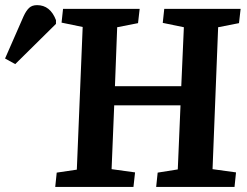

<svg xmlns="http://www.w3.org/2000/svg" viewBox="-182 -735 971 755"><path d="M-88.9 -671.9Q-78.6 -693.8 -67.1 -704.3Q-55.7 -714.8 -36.1 -714.8Q15.6 -714.8 38.1 -655.8V-641.1L-122.1 -482.9L-162.1 -504.9ZM527.8 -320.8H267.1L256.8 -69.8L349.1 -57.1L342.8 0H35.2L41 -56.2L120.1 -67.9L143.1 -628.9L60.1 -646L65.9 -700.2H367.2L360.8 -644L278.8 -627.9L270 -396H530.8L541 -627.9L458 -645L463.9 -700.2H764.2L757.8 -644L675.8 -627.9L653.8 -69.8L746.1 -57.1L740.2 0H432.1L438 -56.2L517.1 -68.8Z"/></svg>

Font: Literata Book
Style: Bold Italic
Weight: 700
Italic angle: -3°
Designer: Latin by Veronika Burian and Jose Scaglione. Greek by Irene Vlachou. Cyrillic by Vera Evstafieva
Foundry: TypeTogether
Version: Version 1.003;PS 001.003;hotconv 1.0.88;makeotf.lib2.5.64775